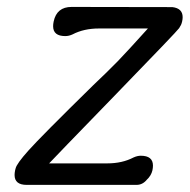

<svg xmlns="http://www.w3.org/2000/svg" viewBox="-20 -520 534 540"><path d="M408.7 -41Q405.3 -25.9 392.6 -14.2Q380.9 0 363.8 0H55.2Q21 0 21 -27.8Q21 -33.7 22.5 -41L23.9 -46.4Q26.9 -59.6 59.6 -96.2Q94.7 -135.7 242.7 -280.8Q276.4 -312.5 311.5 -348.1Q338.4 -376 396 -439.9H258.3Q215.8 -439.9 184.1 -423.3Q173.8 -418.5 163.6 -418.5Q129.4 -418.5 129.4 -446.3Q129.4 -452.1 130.9 -459.5Q139.6 -500.5 181.2 -500.5L464.8 -500Q493.7 -496.6 493.7 -471.7Q493.7 -465.8 492.2 -459.5Q491.2 -454.6 488.8 -449.2L487.8 -447.8Q485.8 -443.8 483.9 -440.9Q479 -433.1 304.2 -252.9Q125.5 -68.8 118.2 -60.5H281.7Q323.7 -60.5 355.5 -77.1Q366.2 -82 376 -82Q410.2 -82 410.2 -54.2Q410.2 -48.3 408.7 -41Z"/></svg>

Font: inglobal
Style: Italic
Weight: 400
Italic angle: -12°
Designer: Andrey Kochetov, Denis Davydov, Evgeny Yurtaev
Foundry: inglobal
Version: Version 1.00 September 25, 2014, initial release